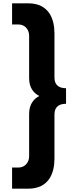

<svg xmlns="http://www.w3.org/2000/svg" viewBox="-20 -880 472 1160"><path d="M379 -347C336 -347 309 -366 309 -412V-679C309 -762 278 -860 150 -860H53V-732H93C128 -732 156 -704 156 -664V-407C156 -350 183 -318 217 -300C183 -282 156 -249 156 -193V64C156 104 128 132 93 132H53V260H150C278 260 309 162 309 79V-188C309 -234 336 -253 379 -253Z"/></svg>

Font: Sztylet
Style: Bd
Weight: 700
Foundry: Cannot Into Space Fonts, PlusOne Fonts
Version: Version 0.12